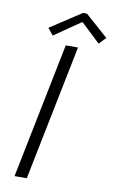

<svg xmlns="http://www.w3.org/2000/svg" viewBox="-98 -953 598 1004"><g transform="rotate(10 200.5 -451.0)"><path d="M54.2 0 199.2 -719.7H264.2L119.1 0ZM123 -758.3 93.8 -794.4 258.8 -902.3H279.8L401.4 -794.4L366.7 -758.3L266.6 -853H260.7Z"/></g></svg>

Font: Reddit Sans Light
Style: Italic
Weight: 300
Italic angle: -11.25°
Designer: Stephen Hutchings
Version: Version 1.013